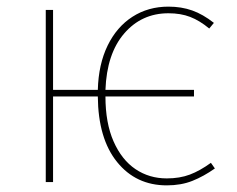

<svg xmlns="http://www.w3.org/2000/svg" viewBox="-20 -549 716 579"><path d="M628 -41Q594 -17 560 -3.5Q526 10 483 10Q390 10 333 -60.5Q276 -131 275 -258H140V0H118V-519H140V-278H275Q277 -355 304.5 -411.5Q332 -468 379.5 -498.5Q427 -529 488 -529Q527 -529 559.5 -517.5Q592 -506 625 -480L611 -463Q582 -487 553.5 -498Q525 -509 488 -509Q407 -509 354.5 -448Q302 -387 298 -278H565V-258H298Q298 -178 322.5 -122.5Q347 -67 388.5 -39Q430 -11 483 -11Q522 -11 552.5 -22.5Q583 -34 616 -58Z"/></svg>

Font: Fira Sans Thin
Style: Regular
Weight: 100
Designer: bBox Type GmbH & Carrois Corporate GbR & Edenspiekermann AG
Foundry: bBox Type GmbH & Carrois Corporate GbR & Edenspiekermann AG
Version: Version 4.301